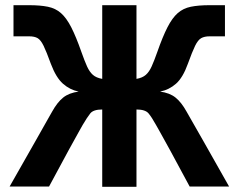

<svg xmlns="http://www.w3.org/2000/svg" viewBox="-20 -720 919 740"><path d="M374 0V-298Q340 -298 328 -283Q316 -268 299 -239Q299 -239 286 -216Q273 -193 244.5 -141Q216 -89 169 -1H17Q81 -113 116.5 -176Q152 -239 166.5 -264.5Q181 -290 181 -290Q201 -326 223.5 -344Q246 -362 283 -367Q249 -374 222.5 -397.5Q196 -421 176 -474Q159 -521 148 -543.5Q137 -566 125 -573Q113 -580 92 -580H32V-700H92Q135 -700 164.5 -694Q194 -688 215 -669.5Q236 -651 254.5 -615Q273 -579 294 -519Q306 -485 315.5 -464Q325 -443 338 -431.5Q351 -420 374 -416V-700H506V-416Q529 -420 542 -431.5Q555 -443 564.5 -464Q574 -485 586 -519Q607 -579 625.5 -615Q644 -651 665 -669.5Q686 -688 715.5 -694Q745 -700 788 -700H847V-580H788Q768 -580 755.5 -573Q743 -566 732 -543.5Q721 -521 704 -474Q685 -421 658.5 -397.5Q632 -374 597 -367Q634 -362 656.5 -344Q679 -326 699 -290Q699 -290 713.5 -264.5Q728 -239 764 -176Q800 -113 863 -1H711Q664 -89 635.5 -141Q607 -193 594 -216Q581 -239 581 -239Q565 -268 552.5 -283Q540 -298 506 -298V0Z"/></svg>

Font: Zen Kaku Gothic Antique Black
Style: Regular
Weight: 900
Designer: Yoshimichi Ohira
Foundry: Positype
Version: Version 1.001